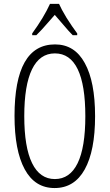

<svg xmlns="http://www.w3.org/2000/svg" viewBox="-20 -951 560 981"><path d="M374.5 -771H351.6Q331.1 -791.5 307.1 -820.3L259.8 -875Q250.5 -864.7 229 -839.8Q189.5 -793.9 165.5 -771H144.5V-780.3Q204.1 -862.3 235.4 -931.2H281.7Q293 -904.8 319.8 -860.4Q349.1 -814 374.5 -780.3ZM261.2 -724.1Q361.3 -724.1 413.1 -628.9Q465.8 -534.2 465.8 -357.2Q465.8 -180.2 412.8 -85.2Q359.9 9.8 259 9.8Q158.2 9.8 106.2 -86.2Q54.2 -182.1 54.2 -358.9Q54.2 -724.1 261.2 -724.1ZM416 -357.2Q416 -516.6 377 -597.4Q337.9 -678.2 260.5 -678.2Q183.1 -678.2 143.6 -596.9Q104 -515.6 104 -357.4Q104 -199.2 143.8 -117.7Q183.6 -36.1 260.3 -36.1Q336.9 -36.1 376.5 -116.9Q416 -197.8 416 -357.2Z"/></svg>

Font: Open Sans Hebrew Condensed Light
Style: Regular
Weight: 300
Width: 3
Foundry: Ascender Corporation, Yanek Iontef
Version: Version 2.001;PS 002.001;hotconv 1.0.70;makeotf.lib2.5.58329